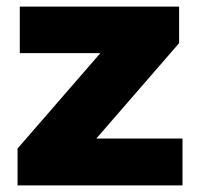

<svg xmlns="http://www.w3.org/2000/svg" viewBox="-20 -562 596 582"><path d="M33.2 0V-111.8L284.2 -400.9H40V-542H522.9V-431.2L272 -142.1H533.2V0Z"/></svg>

Font: Montserrat ExtraBold
Style: Regular
Weight: 800
Designer: Julieta Ulanovsky
Foundry: Julieta Ulanovsky
Version: Version 9.000